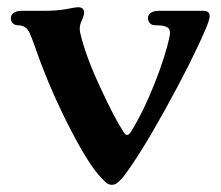

<svg xmlns="http://www.w3.org/2000/svg" viewBox="-20 -502 611 532"><path d="M260 -10Q228 -43 179.5 -135.5Q131 -228 94 -325L77 -372Q66 -403 62 -411Q52 -432 30 -432Q21 -432 15.5 -437.5Q10 -443 10 -452Q10 -460 17.5 -466Q25 -472 40 -472H98Q139 -472 164.5 -477Q190 -482 196 -482Q213 -482 213 -467Q213 -460 207 -446Q201 -434 201 -423Q201 -416 202 -412Q216 -350 257 -261.5Q298 -173 322 -137Q327 -128 332 -128Q337 -128 343 -137Q378 -194 408.5 -271Q439 -348 450 -402Q451 -406 451 -412Q451 -423 441.5 -427.5Q432 -432 410 -432Q401 -432 395.5 -437.5Q390 -443 390 -452Q390 -460 397.5 -466Q405 -472 420 -472H544Q561 -472 561 -457Q561 -448 550 -422Q512 -333 439 -201Q366 -69 320 -10Q310 1 304 5.5Q298 10 290 10Q282 10 276 5.5Q270 1 260 -10Z"/></svg>

Font: Raigarh Medium
Style: Regular
Weight: 500
Designer: jaikishan Patel
Foundry: MagicType
Version: Version 1.000